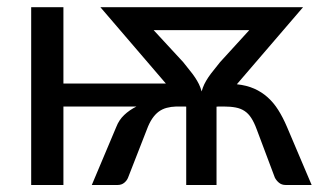

<svg xmlns="http://www.w3.org/2000/svg" viewBox="-20 -528 918 548"><path d="M312 -166Q319.5 -185.5 334.5 -199.8Q349.5 -214 369.5 -224H161V0H69V-507.5H161V-289.5H453.5L266.5 -507.5H338.5H341H845L656 -287.5Q684 -284.5 705.5 -275Q727 -265.5 744 -250.2Q761 -235 774.2 -214Q787.5 -193 799 -166L869.5 0H795.5Q784 0 776.2 -6.5Q768.5 -13 764.5 -21L713 -158Q705.5 -178.5 697.2 -191.2Q689 -204 678 -211.2Q667 -218.5 652.5 -221.2Q638 -224 618.5 -224H601L600.5 -223.5H598V0H511.5V-223.5H510.5L510 -224H483Q468 -223.5 455.8 -220.2Q443.5 -217 433.2 -209.5Q423 -202 414.5 -189.5Q406 -177 399 -158L345.5 -21Q342.5 -13 334.8 -6.5Q327 0 315.5 0H242ZM503 -350.5Q513 -337.5 521.5 -327.2Q530 -317 536.5 -307.2Q543 -297.5 547.8 -287.8Q552.5 -278 555.5 -267Q558.5 -278 563.2 -287.8Q568 -297.5 574.5 -307.2Q581 -317 589.5 -327.2Q598 -337.5 608 -350.5L691.5 -442H418.5Z"/></svg>

Font: Lato Medium
Style: Regular
Weight: 500
Designer: Lukasz Dziedzic
Foundry: tyPoland Lukasz Dziedzic
Version: Version 2.006; 2014-01-15